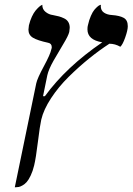

<svg xmlns="http://www.w3.org/2000/svg" viewBox="-20 -582 555 804"><path d="M152.8 -81.1Q147 -55.7 138.7 12.2Q130.4 80.1 123 110.8Q117.2 134.8 108.6 152.8Q100.1 170.9 92 179.9Q84 189 74.5 194.3Q64.9 199.7 58.8 200.9Q52.7 202.1 46.9 202.1H42L131.8 -232.9Q136.2 -253.9 163.6 -304.4Q190.9 -355 194.8 -375Q196.8 -380.9 196.8 -383.8Q196.8 -399.9 182.1 -402.8Q136.7 -412.6 117.9 -424.1Q99.1 -435.5 99.1 -458Q99.1 -462.4 101.1 -476.1Q106 -496.1 113.5 -512.2Q121.1 -528.3 128.4 -537.1Q135.7 -545.9 142.3 -552Q148.9 -558.1 153.3 -560.1L157.2 -562Q156.7 -543.5 170.7 -532.2Q184.6 -521 201.2 -519Q216.8 -516.1 226.8 -513.4Q236.8 -510.7 248.5 -505.1Q260.3 -499.5 266.1 -489.5Q272 -479.5 272 -465.8Q272 -461.9 270 -448.2Q266.1 -432.1 245.6 -398.4Q225.1 -364.7 204.3 -328.1Q183.6 -291.5 178.2 -267.1L160.2 -179.2H168Q256.8 -301.3 408.2 -404.8Q346.2 -415 346.2 -459Q346.2 -470.2 348.1 -476.1Q353 -498.5 360.6 -515.6Q368.2 -532.7 375.2 -541Q382.3 -549.3 388.7 -554.7Q395 -560.1 398.9 -561L402.8 -562Q402.8 -561 402.3 -559.3Q401.9 -557.6 401.9 -557.1Q401.9 -538.1 415.5 -529.1Q429.2 -520 449.2 -519Q481.4 -516.6 498.3 -507.1Q515.1 -497.6 515.1 -472.2Q515.1 -455.6 504.4 -425.3Q493.7 -395 483.9 -386.2Q461.9 -398.9 438 -398.9Q396 -371.6 353 -336.9Q310.1 -302.2 267.3 -260Q224.6 -217.8 193.6 -170.4Q162.6 -123 152.8 -81.1Z"/></svg>

Font: Common Serif Medium
Style: Italic
Weight: 500
Italic angle: -12°
Designer: Philipp H. Poll, Khaled Hosny
Foundry: Stefan Peev, Context Ltd.
Version: Version 1.026